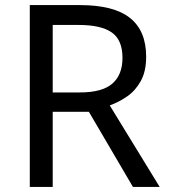

<svg xmlns="http://www.w3.org/2000/svg" viewBox="-20 -734 662 754"><path d="M294 -714Q427 -714 490.5 -663.5Q554 -613 554 -511Q554 -454 533 -416Q512 -378 479.5 -355.5Q447 -333 411 -320L607 0H502L329 -295H187V0H97V-714ZM289 -636H187V-371H294Q381 -371 421 -405.5Q461 -440 461 -507Q461 -577 419 -606.5Q377 -636 289 -636Z"/></svg>

Font: Go Noto Kurrent-Regular
Style: Regular
Weight: 400
Designer: Monotype Design Team
Foundry: Monotype Imaging Inc.
Version: Version 2.012; ttfautohint (v1.8.4.7-5d5b)